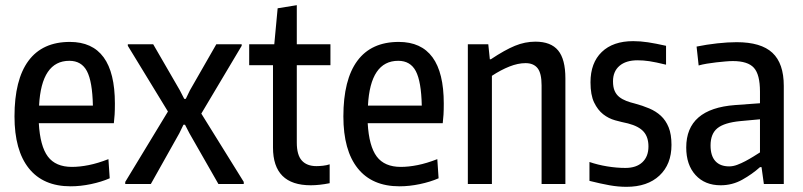

<svg xmlns="http://www.w3.org/2000/svg" viewBox="-20 -711 3105 742"><path d="M253 9Q147 9 91.5 -60.5Q36 -130 36 -261Q36 -403 90 -476Q144 -549 250 -549Q424 -549 424 -311Q424 -285 423 -268.5Q422 -252 420 -235H130Q135 -146 165 -106Q195 -66 258 -66Q288 -66 323 -73Q358 -80 399 -96L404 -22Q372 -8 331.5 0.5Q291 9 253 9ZM248 -476Q140 -476 131 -303H339Q337 -396 316 -436Q295 -476 248 -476Z M464 -8 629 -280 474 -534V-540H572L675 -362L692 -329H698L714 -362L816 -540H914V-534L758 -272L922 -8V0H824L712 -196L695 -229H689L673 -196L563 0H464Z M1181 5Q1035 5 1035 -141V-459H943V-540H1040L1053 -679L1127 -691V-540H1257V-459H1127V-160Q1127 -112 1146.5 -90.5Q1166 -69 1203 -69Q1214 -69 1228 -70.5Q1242 -72 1254 -76V-3Q1214 5 1181 5Z M1524 9Q1418 9 1362.5 -60.5Q1307 -130 1307 -261Q1307 -403 1361 -476Q1415 -549 1521 -549Q1695 -549 1695 -311Q1695 -285 1694 -268.5Q1693 -252 1691 -235H1401Q1406 -146 1436 -106Q1466 -66 1529 -66Q1559 -66 1594 -73Q1629 -80 1670 -96L1675 -22Q1643 -8 1602.5 0.5Q1562 9 1524 9ZM1519 -476Q1411 -476 1402 -303H1610Q1608 -396 1587 -436Q1566 -476 1519 -476Z M1788 -540H1867L1873 -482H1877Q1931 -518 1970 -534Q2009 -550 2049 -550Q2109 -550 2137 -516Q2165 -482 2165 -408V0H2073V-381Q2073 -428 2057.5 -447.5Q2042 -467 2011 -467Q1982 -467 1949 -454Q1916 -441 1881 -418V0H1788Z M2401 11Q2369 11 2335.5 5Q2302 -1 2258 -12V-85Q2290 -74 2326.5 -68Q2363 -62 2397 -62Q2439 -62 2462.5 -84Q2486 -106 2486 -145Q2486 -181 2467.5 -202Q2449 -223 2407 -234Q2383 -239 2357.5 -246Q2332 -253 2311 -269.5Q2290 -286 2276 -315Q2262 -344 2262 -393Q2262 -468 2305.5 -510Q2349 -552 2427 -552Q2455 -552 2484.5 -547.5Q2514 -543 2554 -534V-461Q2513 -471 2489.5 -474.5Q2466 -478 2444 -478Q2399 -478 2374 -456.5Q2349 -435 2349 -397Q2349 -374 2355.5 -359.5Q2362 -345 2373.5 -336Q2385 -327 2400.5 -321Q2416 -315 2433 -311Q2463 -303 2489 -292Q2515 -281 2534 -263.5Q2553 -246 2564 -219Q2575 -192 2575 -151Q2575 -76 2528.5 -32.5Q2482 11 2401 11Z M2765 5Q2704 5 2668 -34.5Q2632 -74 2632 -141Q2632 -291 2821 -305L2917 -312V-357Q2917 -423 2893.5 -449Q2870 -475 2812 -475Q2800 -475 2783 -473.5Q2766 -472 2748 -470Q2730 -468 2712 -465Q2694 -462 2680 -458L2672 -531Q2711 -539 2752 -543.5Q2793 -548 2827 -548Q2921 -548 2965 -507Q3009 -466 3009 -379V0H2932L2923 -65H2917Q2887 -38 2848.5 -16.5Q2810 5 2765 5ZM2798 -68Q2813 -68 2829 -74Q2845 -80 2861 -88.5Q2877 -97 2891.5 -106Q2906 -115 2917 -122V-250L2841 -243Q2779 -237 2752.5 -215.5Q2726 -194 2726 -149Q2726 -109 2744.5 -88.5Q2763 -68 2798 -68Z"/></svg>

Font: Encode Sans Compressed
Style: Medium
Weight: 500
Designer: Pablo Impallari, Andres Torresi
Foundry: Pablo Impallari, Andres Torresi
Version: Version 1.000; ttfautohint (v1.00) -l 8 -r 50 -G 200 -x 14 -